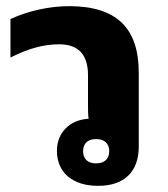

<svg xmlns="http://www.w3.org/2000/svg" viewBox="-20 -595 546 624"><path d="M299 9C384 9 431 -37 431 -119V-358C431 -505 358 -575 204 -575C143 -575 71 -560 14 -533V-408C74 -438 122 -451 173 -451C235 -451 266 -417 266 -351V-261C266 -237 266 -221 268 -209C207 -206 165 -164 165 -105C165 -34 216 9 299 9ZM292 -64C266 -64 250 -78 250 -104C250 -129 266 -143 292 -143C319 -143 335 -129 335 -104C335 -78 319 -64 292 -64Z"/></svg>

Font: Noto Sans Thai Looped ExtraBold
Style: Regular
Weight: 800
Designer: Cadson Demak Team
Foundry: Cadson Demak Co., Ltd.
Version: Version 1.001